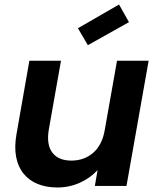

<svg xmlns="http://www.w3.org/2000/svg" viewBox="-20 -823 701 850"><path d="M540 0H400L412 -70Q380 -35 333.5 -14Q287 7 234 7Q185 7 147 -8.5Q109 -24 84.5 -54Q60 -84 51.5 -128Q43 -172 53 -229L110 -554H250L196 -249Q185 -182 212 -147Q239 -112 296 -112Q353 -112 393 -147Q433 -182 444 -249L498 -554H638ZM551 -725 369 -623 325 -698 507 -803Z"/></svg>

Font: SVN-Poppins SemiBold
Style: Italic
Weight: 600
Italic angle: -10°
Designer: Ninad Kale (Devanagari), Jonny Pinhorn (Latin)
Foundry: Indian Type Foundry
Version: Version 3.002 2017; ttfautohint (v1.8.3)